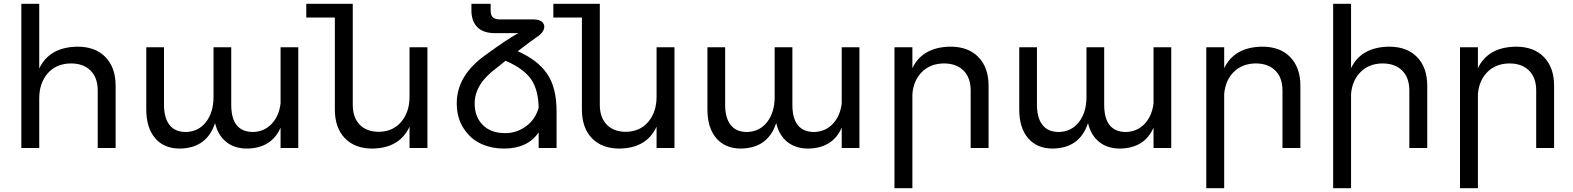

<svg xmlns="http://www.w3.org/2000/svg" viewBox="-20 -777 8259 1008"><path d="M387 -532Q481 -532 534 -477Q587 -422 587 -327V0H493V-302Q493 -369 455.5 -406.5Q418 -444 352 -444Q275 -443 230.5 -392Q186 -341 186 -260V0H92V-757H186V-417Q239 -530 387 -532Z M1453 -529H1546V0H1453V-107Q1406 1 1277 3Q1211 3 1167.5 -32Q1124 -67 1109 -131Q1066 1 924 3Q841 3 794.5 -51.5Q748 -106 748 -202V-529H841V-227Q841 -158 870 -121Q899 -84 956 -84Q1023 -86 1062 -137Q1101 -188 1101 -268V-529H1194V-227Q1194 -84 1309 -84Q1368 -86 1406.5 -127Q1445 -168 1453 -234Z M2130 -529H2224V0H2130V-112Q2078 1 1935 3Q1843 3 1790.5 -51.5Q1738 -106 1738 -202V-685H1588V-757H1832V-227Q1832 -160 1868.5 -122.5Q1905 -85 1969 -85Q2043 -86 2086.5 -137.5Q2130 -189 2130 -269Z M2698 -508Q2801 -463 2851.5 -391Q2902 -319 2902 -192V0H2808V-82Q2750 3 2626 3Q2562 3 2507 -21.5Q2452 -46 2415 -101.5Q2378 -157 2378 -235Q2378 -383 2533 -491Q2639 -569 2701 -603H2579Q2517 -603 2486 -634.5Q2455 -666 2455 -721V-757H2556V-722Q2556 -698 2567 -686.5Q2578 -675 2606 -675H2783Q2816 -674 2829 -659Q2842 -644 2835.5 -624.5Q2829 -605 2809 -590Q2772 -565 2698 -508ZM2633 -78Q2692 -78 2741.5 -114Q2791 -150 2808 -212Q2806 -307 2767.5 -362Q2729 -417 2634 -458L2587 -420Q2473 -337 2472 -236Q2471 -166 2513.5 -122Q2556 -78 2633 -78Z M3427 -529H3521V0H3427V-112Q3375 1 3232 3Q3140 3 3087.5 -51.5Q3035 -106 3035 -202V-685H2885V-757H3129V-227Q3129 -160 3165.5 -122.5Q3202 -85 3266 -85Q3340 -86 3383.5 -137.5Q3427 -189 3427 -269Z M4399 -529H4492V0H4399V-107Q4352 1 4223 3Q4157 3 4113.5 -32Q4070 -67 4055 -131Q4012 1 3870 3Q3787 3 3740.5 -51.5Q3694 -106 3694 -202V-529H3787V-227Q3787 -158 3816 -121Q3845 -84 3902 -84Q3969 -86 4008 -137Q4047 -188 4047 -268V-529H4140V-227Q4140 -84 4255 -84Q4314 -86 4352.5 -127Q4391 -168 4399 -234Z M4970 -532Q5064 -532 5117 -477Q5170 -422 5170 -327V0H5076V-302Q5076 -369 5038.5 -406.5Q5001 -444 4935 -444Q4864 -443 4820 -399Q4776 -355 4770 -283V211H4676V-529H4770V-419Q4823 -530 4970 -532Z M6036 -529H6129V0H6036V-107Q5989 1 5860 3Q5794 3 5750.5 -32Q5707 -67 5692 -131Q5649 1 5507 3Q5424 3 5377.5 -51.5Q5331 -106 5331 -202V-529H5424V-227Q5424 -158 5453 -121Q5482 -84 5539 -84Q5606 -86 5645 -137Q5684 -188 5684 -268V-529H5777V-227Q5777 -84 5892 -84Q5951 -86 5989.5 -127Q6028 -168 6036 -234Z M6607 -532Q6701 -532 6754 -477Q6807 -422 6807 -327V0H6713V-302Q6713 -369 6675.5 -406.5Q6638 -444 6572 -444Q6501 -443 6457 -399Q6413 -355 6407 -283V211H6313V-529H6407V-419Q6460 -530 6607 -532Z M7273 -532Q7367 -532 7420 -477Q7473 -422 7473 -327V0H7379V-302Q7379 -369 7341.5 -406.5Q7304 -444 7238 -444Q7167 -443 7123 -399Q7079 -355 7073 -283V211H6979V-757H7073V-419Q7126 -530 7273 -532Z M7939 -532Q8033 -532 8086 -477Q8139 -422 8139 -327V0H8045V-302Q8045 -369 8007.5 -406.5Q7970 -444 7904 -444Q7833 -443 7789 -399Q7745 -355 7739 -283V211H7645V-529H7739V-419Q7792 -530 7939 -532Z"/></svg>

Font: Montserrat arm
Style: Regular
Weight: 400
Designer: Julieta Ulanovsky
Foundry: Julieta Ulanovsky
Version: Version 6.000;PS 006.000;hotconv 1.0.88;makeotf.lib2.5.64775